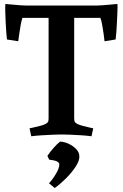

<svg xmlns="http://www.w3.org/2000/svg" viewBox="-20 -678 619 968"><path d="M289 0Q274.3 0 246.6 1.2Q218.8 2.4 189.4 4.2Q160 6 137.6 9L129 -31Q129 -31 145 -34.5Q161 -38 180.7 -42.9Q200.3 -47.9 209.2 -52.8Q220 -59 222.5 -64.2Q225 -69.5 225 -81.9V-588H93Q89 -576.6 84.5 -553.3Q80 -530 77 -506.5Q74 -483 72 -470L15 -479Q13 -493.5 11.5 -517.3Q10 -541.1 8.5 -568.5Q7 -595.9 6.5 -619.7Q6 -643.5 7 -658Q20 -657 40.5 -655Q61 -653 81.7 -651.5Q102.4 -650 113 -650H466Q477 -650 497.5 -651.5Q518 -653 538.8 -655Q559.5 -657 572 -658Q573 -644 572 -620Q571 -596 569.7 -568.4Q568.4 -540.9 566.7 -516.9Q565 -493 563 -479L507 -470Q506 -483.2 502.5 -506.8Q499 -530.4 495 -553.5Q491 -576.7 486 -588H354V-82Q354 -69 357 -63.5Q360 -58 370 -53Q379.8 -48 398.9 -43Q418 -38 434 -34.5Q450 -31 450 -31L441.4 9Q420 6 390 4Q360 2 332 1Q304 0 289 0ZM283 36Q306 37 327.5 47.5Q349 58 364 73.5Q379 89 380 108Q382 130 362.5 160.5Q343 191 313.5 220.5Q284 250 256 270L227 246Q245 227 261 200Q279 171 279 151Q279 132 228 127L219 108Q230 91 249.5 68.5Q269 46 283 36Z"/></svg>

Font: Buenard
Style: Regular
Weight: 400
Version: Version 2.000